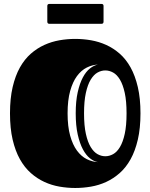

<svg xmlns="http://www.w3.org/2000/svg" viewBox="-20 -918 750 957"><path d="M355 19Q315.9 19 276.6 12.2Q237.3 5.4 201.2 -11.2Q165 -27.8 133.8 -55.4Q102.5 -83 79.3 -124.3Q56.2 -165.5 43 -221.9Q29.8 -278.3 29.8 -353Q29.8 -427.2 43 -483.9Q56.2 -540.5 79.3 -581.8Q102.5 -623 133.8 -650.4Q165 -677.7 201.2 -694.1Q237.3 -710.4 276.6 -717.3Q315.9 -724.1 355 -724.1Q394 -724.1 433.6 -717.3Q473.1 -710.4 509.3 -694.1Q545.4 -677.7 576.7 -650.4Q607.9 -623 630.9 -581.8Q653.8 -540.5 667 -483.9Q680.2 -427.2 680.2 -353Q680.2 -278.8 667 -222.2Q653.8 -165.5 630.9 -124.3Q607.9 -83 576.7 -55.4Q545.4 -27.8 509.3 -11.2Q473.1 5.4 433.6 12.2Q394 19 355 19ZM398.9 -353Q398.9 -292 408 -251Q417 -210 432.1 -185.1Q447.3 -160.2 466.1 -149.7Q484.9 -139.2 504.9 -139.2Q524.9 -139.2 543.9 -149.7Q563 -160.2 577.9 -185.1Q592.8 -210 601.8 -251Q610.8 -292 610.8 -353Q610.8 -414.1 601.8 -455.1Q592.8 -496.1 577.9 -521Q563 -545.9 543.9 -556.4Q524.9 -566.9 504.9 -566.9Q484.9 -566.9 466.1 -556.4Q447.3 -545.9 432.1 -521Q417 -496.1 408 -455.1Q398.9 -414.1 398.9 -353ZM357.4 -353Q357.4 -414.1 367.4 -458.5Q377.4 -502.9 393.1 -532.2Q408.7 -561.5 428.5 -576.9Q448.2 -592.3 468.3 -596.2Q439.5 -594.7 412.1 -581.1Q384.8 -567.4 363.5 -538.6Q342.3 -509.8 329.6 -464.1Q316.9 -418.5 316.9 -353Q316.9 -287.6 329.6 -241.9Q342.3 -196.3 363.5 -167.5Q384.8 -138.7 412.1 -125Q439.5 -111.3 468.3 -109.9Q448.2 -113.3 428.5 -128.9Q408.7 -144.5 393.1 -173.8Q377.4 -203.1 367.4 -247.6Q357.4 -292 357.4 -353ZM226.1 -799.3Q215.8 -799.3 215.8 -810.1V-888.2Q215.8 -898.4 226.1 -898.4H485.8Q496.1 -898.4 496.1 -888.2V-810.1Q496.1 -799.3 485.8 -799.3Z"/></svg>

Font: Fascinate Inline
Style: Regular
Weight: 900
Designer: Astigmatic (AOETI)
Foundry: Astigmatic (AOETI)
Version: Version 1.000